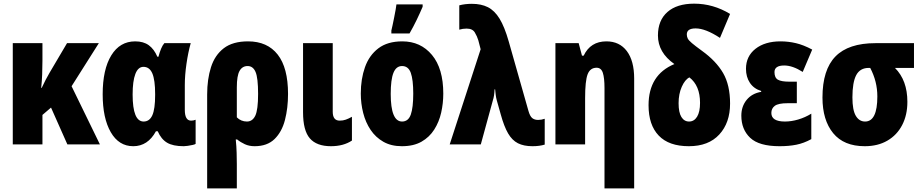

<svg xmlns="http://www.w3.org/2000/svg" viewBox="-20 -789 5036 1049"><path d="M520 -553.2 371.1 -317.9 525.9 0H348.1L258.8 -201.2L211.9 -161.1V0H49.8V-553.2H211.9V-458Q211.9 -419.9 210.4 -382.6Q209 -345.2 205.1 -309.1H208Q218.8 -332 229.7 -353.3Q240.7 -374.5 250 -390.1L346.2 -553.2Z M708 9.8Q629.4 9.8 585.2 -66.7Q541 -143.1 541 -273.9Q541 -409.7 587.9 -486.3Q634.8 -563 718.8 -563Q763.7 -563 792.7 -542Q821.8 -521 839.8 -479H845.7Q852.5 -504.9 860.4 -523.4Q868.2 -542 877.9 -553.2H1022Q1007.8 -502.9 998.8 -440.4Q989.7 -377.9 989.7 -324.2V-189Q989.7 -129.9 1023.9 -129.9Q1037.6 -129.9 1048.8 -134.8V-2.9Q1045.4 0 1032.7 2.9Q1020 5.9 1005.9 7.8Q991.7 9.8 983.9 9.8Q924.8 9.8 892.6 -9.5Q860.4 -28.8 841.8 -71.8H832Q787.6 9.8 708 9.8ZM764.6 -125Q796.9 -125 812.3 -159.2Q827.6 -193.4 827.6 -270V-274.9Q827.6 -352.1 812.3 -387.9Q796.9 -423.8 763.7 -423.8Q734.4 -423.8 719.5 -384.8Q704.6 -345.7 704.6 -272.9Q704.6 -125 764.6 -125Z M1553.7 -275.9Q1553.7 -198.7 1536.9 -133.5Q1520 -68.4 1480 -29.3Q1439.9 9.8 1371.1 9.8Q1341.3 9.8 1317.9 -1Q1294.4 -11.7 1275.9 -26.9H1268.1Q1272 11.2 1272.9 45.9Q1273.9 80.6 1273.9 106.9V240.2H1111.8V-272.9Q1111.8 -356.4 1132.8 -422.1Q1153.8 -487.8 1202.6 -525.4Q1251.5 -563 1335 -563Q1440.9 -563 1497.3 -490.7Q1553.7 -418.5 1553.7 -275.9ZM1333 -428.2Q1303.7 -428.2 1288.8 -401.6Q1273.9 -375 1273.9 -312V-147.9Q1296.9 -125 1329.1 -125Q1359.4 -125 1374.8 -157Q1390.1 -189 1390.1 -275.9Q1390.1 -363.8 1376.2 -396Q1362.3 -428.2 1333 -428.2Z M1797.9 -553.2V-178.2Q1797.9 -129.9 1835.9 -129.9Q1854 -129.9 1869.1 -135.3Q1884.3 -140.6 1902.8 -150.9V-21Q1856.4 9.8 1788.1 9.8Q1710 9.8 1672.9 -33Q1635.7 -75.7 1635.7 -175.8V-553.2Z M2401.9 -277.8Q2401.9 -224.6 2390.4 -173.6Q2378.9 -122.6 2352.5 -81.1Q2326.2 -39.6 2283 -14.9Q2239.7 9.8 2175.8 9.8Q2117.2 9.8 2074.7 -14.4Q2032.2 -38.6 2004.9 -79.3Q1977.5 -120.1 1964.4 -171.6Q1951.2 -223.1 1951.2 -277.8Q1951.2 -357.4 1974.1 -422.1Q1997.1 -486.8 2047.1 -524.9Q2097.2 -563 2177.7 -563Q2278.3 -563 2340.1 -488.8Q2401.9 -414.6 2401.9 -277.8ZM2114.7 -275.9Q2114.7 -125 2176.8 -125Q2210.9 -125 2224.4 -163.1Q2237.8 -201.2 2237.8 -277.8Q2237.8 -353.5 2224.4 -390.9Q2210.9 -428.2 2176.8 -428.2Q2144.5 -428.2 2129.6 -391.1Q2114.7 -354 2114.7 -275.9ZM2118.2 -606V-622.1Q2120.6 -631.3 2124.8 -651.1Q2128.9 -670.9 2133.5 -693.6Q2138.2 -716.3 2141.6 -736.1Q2145 -755.9 2146 -765.1H2289.1V-752Q2273.9 -716.3 2256.1 -679.4Q2238.3 -642.6 2217.3 -606Z M2437 0 2606 -520 2593.3 -568.8Q2586.9 -590.3 2574.2 -611.6Q2561.5 -632.8 2529.3 -632.8Q2508.3 -632.8 2489.3 -627V-759.8Q2520 -768.1 2558.1 -768.1Q2608.9 -768.1 2645.5 -749.8Q2682.1 -731.4 2709.5 -686.8Q2736.8 -642.1 2759.3 -563L2867.2 -183.1Q2875.5 -153.8 2887.9 -143.8Q2900.4 -133.8 2919.9 -133.8Q2938 -133.8 2956.1 -140.1V1Q2927.7 9.8 2889.2 9.8Q2841.8 9.8 2809.8 -6.3Q2777.8 -22.5 2755.9 -60.3Q2733.9 -98.1 2715.8 -164.1L2693.8 -242.2Q2690.4 -254.9 2688.5 -269.3Q2686.5 -283.7 2685.1 -300.8H2682.1Q2680.7 -263.7 2672.9 -241.2L2606.9 0Z M3293 -563Q3364.7 -563 3404.8 -509.8Q3444.8 -456.5 3444.8 -359.9V240.2H3282.7V-308.1Q3282.7 -362.8 3273.7 -390.9Q3264.6 -418.9 3239.7 -418.9Q3204.1 -418.9 3190.4 -382.8Q3176.8 -346.7 3176.8 -252.9V0H3014.6V-553.2H3141.6L3159.7 -484.9H3168.9Q3206.1 -563 3293 -563Z M3772.5 -769Q3876.5 -769 3968.8 -712.9L3913.6 -582Q3834.5 -633.8 3780.8 -633.8Q3732.4 -633.8 3732.4 -601.1Q3732.4 -589.4 3737.3 -579.1Q3742.2 -568.8 3760 -553.7Q3777.8 -538.6 3815.4 -511.2Q3892.6 -455.6 3930.7 -389.9Q3968.8 -324.2 3968.8 -223.1Q3968.8 -118.2 3909.9 -54.2Q3851.1 9.8 3743.7 9.8Q3634.3 9.8 3578.9 -48.3Q3523.4 -106.4 3523.4 -213.9Q3523.4 -380.4 3664.6 -439Q3574.7 -502 3574.7 -595.2Q3574.7 -677.7 3626.5 -723.4Q3678.2 -769 3772.5 -769ZM3746.6 -366.2Q3722.2 -354 3704.8 -314.7Q3687.5 -275.4 3687.5 -225.1Q3687.5 -174.3 3702.9 -149.7Q3718.3 -125 3744.6 -125Q3772.5 -125 3788.6 -151.4Q3804.7 -177.7 3804.7 -227.1Q3804.7 -321.3 3746.6 -366.2Z M4333.5 -342.8V-225.1H4283.7Q4232.4 -225.1 4213.4 -210.9Q4194.3 -196.8 4194.3 -171.9Q4194.3 -125 4268.6 -125Q4303.2 -125 4340.8 -136Q4378.4 -147 4412.6 -168V-28.8Q4371.1 -6.3 4330.8 1.7Q4290.5 9.8 4239.3 9.8Q4127 9.8 4078.6 -36.1Q4030.3 -82 4030.3 -157.2Q4030.3 -207.5 4059.3 -243.2Q4088.4 -278.8 4138.7 -287.1V-292Q4098.6 -304.2 4077.1 -336.4Q4055.7 -368.7 4055.7 -413.1Q4055.7 -481.4 4107.4 -522.2Q4159.2 -563 4244.6 -563Q4287.1 -563 4328.6 -553.2Q4370.1 -543.5 4417.5 -518.1L4365.7 -396Q4310.5 -431.2 4264.6 -431.2Q4211.4 -431.2 4211.4 -395Q4211.4 -364.3 4230.2 -353.5Q4249 -342.8 4292.5 -342.8Z M4937.5 -232.9Q4937.5 -160.2 4908.9 -105.5Q4880.4 -50.8 4828.1 -20.5Q4775.9 9.8 4704.6 9.8Q4590.3 9.8 4532 -61.5Q4473.6 -132.8 4473.6 -255.9Q4473.6 -408.2 4544.7 -480.7Q4615.7 -553.2 4763.2 -553.2H4973.6V-418H4869.6Q4937.5 -350.1 4937.5 -232.9ZM4637.2 -256.8Q4637.2 -187.5 4655.8 -156.2Q4674.3 -125 4706.5 -125Q4773.4 -125 4773.4 -262.2Q4773.4 -344.2 4734.4 -418H4726.6Q4679.2 -418 4658.2 -378.9Q4637.2 -339.8 4637.2 -256.8Z"/></svg>

Font: Open Sans Condensed ExtraBold
Style: Regular
Weight: 800
Width: 3
Designer: Monotype Design Team
Foundry: Monotype Imaging Inc.
Version: Version 3.000; ttfautohint (v1.8.4)